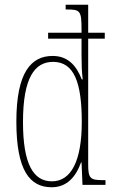

<svg xmlns="http://www.w3.org/2000/svg" viewBox="-20 -780 479 810"><path d="M198 10C260 10 299 -31 322 -95H324L328 0H425V-20H415C361 -20 352 -27 352 -86V-617H422V-642H352V-760H257V-740H262C318 -740 324 -735 324 -656V-642H183V-617H324V-544C324 -509 325 -476 329 -445H325C302 -504 266 -544 202 -544C112 -544 49 -476 49 -267C49 -60 106 10 198 10ZM199 -15C121 -15 77 -87 77 -265C77 -452 126 -519 204 -519C294 -519 325 -429 325 -265C325 -103 281 -15 199 -15Z"/></svg>

Font: Noto Serif ExtraCondensed Thin
Style: Regular
Weight: 100
Width: 2
Designer: Monotype Design Team
Foundry: Monotype Imaging Inc.
Version: Version 2.013